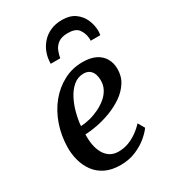

<svg xmlns="http://www.w3.org/2000/svg" viewBox="-201 -919 911 1028"><g transform="rotate(-30 255.0 -405.0)"><path d="M448 -97.5Q434.5 -77.5 404.8 -52Q375 -26.5 332 -8Q289 10.5 235.5 10.5Q181 10.5 142.5 -8.5Q104 -27.5 80.5 -59.8Q57 -92 46.2 -131.8Q35.5 -171.5 36 -213Q37 -286 59.5 -350.5Q82 -415 122 -464Q162 -513 215.8 -541.2Q269.5 -569.5 332 -569.5Q382 -569.5 413.8 -553.2Q445.5 -537 461.2 -509.2Q477 -481.5 477.5 -447Q478 -399.5 455.2 -363.8Q432.5 -328 395.2 -302.2Q358 -276.5 314.5 -260Q271 -243.5 228.5 -235.2Q186 -227 153.5 -226.5Q152 -194 157.2 -163.8Q162.5 -133.5 175.5 -109.5Q188.5 -85.5 210 -71.5Q231.5 -57.5 262.5 -57.5Q294.5 -57.5 323 -68Q351.5 -78.5 377.2 -96.5Q403 -114.5 424.5 -138ZM307 -513.5Q271.5 -513.5 244.2 -490.8Q217 -468 198.2 -432Q179.5 -396 168.8 -355Q158 -314 155 -276.5Q181 -277.5 210.5 -284.8Q240 -292 268.2 -305.5Q296.5 -319 319.8 -338Q343 -357 356.5 -382Q370 -407 369.5 -437.5Q368.5 -475.5 352.2 -494.5Q336 -513.5 307 -513.5ZM181.5 -646.5Q181.5 -650.5 181.8 -654.5Q182 -658.5 182.5 -662.5Q184 -689.5 194.8 -717.2Q205.5 -745 226.5 -768.5Q247.5 -792 278.5 -806Q309.5 -820 351 -820Q399 -820 429.8 -798Q460.5 -776 475.5 -741.5Q490.5 -707 490.5 -669Q490 -664.5 489.5 -657.8Q489 -651 488 -646.5H428.5Q429 -651 429 -655.5Q429 -660 428.5 -664.5Q425 -696.5 407.2 -720Q389.5 -743.5 342.5 -743.5Q303.5 -743.5 282.2 -727.5Q261 -711.5 252.2 -688.8Q243.5 -666 240.5 -646.5Z"/></g></svg>

Font: Merriweather Medium
Style: Italic
Weight: 500
Italic angle: -7.8°
Version: Version 2.101